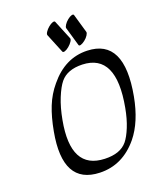

<svg xmlns="http://www.w3.org/2000/svg" viewBox="-185 -1131 1073 1284"><g transform="rotate(-20 351.5 -489.0)"><path d="M364.2 -1012 420.3 -875Q423.6 -867 413.7 -852Q403.9 -837 387.7 -823.5Q371.6 -810 357.7 -805.5Q343.8 -801 340.5 -809L284.5 -946Q281.2 -954 291 -969Q300.8 -984 317 -997.5Q333.1 -1011 347 -1015.5Q360.9 -1020 364.2 -1012ZM498.1 -1011 536.5 -878Q538.8 -870 529 -854.5Q519.1 -839 502.5 -826Q485.8 -813 472.5 -809Q459.1 -805 456.9 -814L418.5 -947Q416.2 -955 426.1 -970.5Q436 -986 452.6 -999.5Q469.3 -1013 482.6 -1016.5Q495.9 -1020 498.1 -1011ZM498.3 -758Q759.6 -750 687.7 -363Q655.9 -193 575.2 -94Q462.2 43 300.7 38Q38.4 30 104.6 -327Q122 -423 150.8 -495Q179.6 -567 228.7 -625Q341.7 -763 498.3 -758ZM435.7 -682Q329.9 -685 279.6 -624Q252.7 -591 226.6 -527Q200.5 -463 185.1 -379Q123 -46 363.3 -38Q473 -34 523.3 -95Q547.9 -125 570.9 -181.5Q593.8 -238 607.2 -311Q675 -674 435.7 -682Z"/></g></svg>

Font: Kavivanar
Style: Regular
Weight: 400
Designer: Tharique Azeez
Foundry: Tharique Azeez
Version: Version 1.88